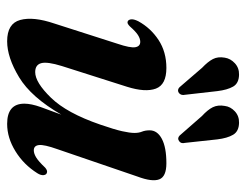

<svg xmlns="http://www.w3.org/2000/svg" viewBox="-98 -600 706 551"><g transform="rotate(90 255.5 -324.0)"><path d="M473.5 -105.5Q481 -104.5 482 -96Q483 -87.5 476.5 -77.5Q452 -38.5 413.5 -14.8Q375 9 335 9Q277 9 277 -40.5Q277 -60 286.8 -87.5Q296.5 -115 308.5 -146.5Q258.5 -60 201.5 -25.5Q144.5 9 98 9Q47 9 36.8 -28.5Q26.5 -66 47 -126.5L105 -307.5Q117.5 -344.5 115 -358.8Q112.5 -373 99.5 -373Q90.5 -373 80.2 -366.5Q70 -360 55.5 -343.5Q47.5 -335.5 43 -336.5Q37 -337 35.2 -345.2Q33.5 -353.5 40.5 -367.5Q60 -403 94.2 -425.5Q128.5 -448 174.5 -448Q222.5 -448 233.8 -417.8Q245 -387.5 228.5 -335L169 -148Q156 -106 160.8 -88.8Q165.5 -71.5 186.5 -71.5Q216 -71.5 260 -116.8Q304 -162 337 -258Q351 -298.5 356 -320.8Q361 -343 361 -356.5Q361 -369 357.2 -378.2Q353.5 -387.5 353.5 -400Q353.5 -422 378 -435Q402.5 -448 448 -448Q486.5 -448 494.2 -427.5Q502 -407 486 -364.5L407.5 -135Q394 -97 395.8 -82.2Q397.5 -67.5 411 -67.5Q420 -67.5 431.2 -74.2Q442.5 -81 460.5 -100Q468 -106.5 473.5 -105.5ZM241 -594 251.5 -501.5Q254 -490.5 246.5 -484Q238 -478 230 -485.5L174 -550.5Q156.5 -567 149 -581.5Q141.5 -596 145 -615.5Q147.5 -632 161 -644.5Q174.5 -657 194 -656.5Q218.5 -656 228 -639.5Q237.5 -623 241 -594ZM379.5 -594 389.5 -501.5Q392.5 -490 384.5 -484.5Q376.5 -478.5 368.5 -486L312.5 -550Q294.5 -566.5 287.2 -581.2Q280 -596 283.5 -615.5Q285.5 -632 299 -644.5Q312.5 -657 332 -656.5Q356.5 -656 366.2 -639.5Q376 -623 379.5 -594Z"/></g></svg>

Font: Fraunces 144pt Soft SemiBold
Style: Italic
Weight: 600
Italic angle: -16°
Version: Version 1.000;[b76b70a41]